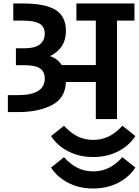

<svg xmlns="http://www.w3.org/2000/svg" viewBox="-20 -681 794 1098"><path d="M25 0ZM749 -661V-563H649V0H528V-212H357Q354 -120 277 -80Q200 -40 83 -40H25V-137H83Q236 -137 236 -232Q236 -271 209 -289.5Q182 -308 122 -308H71V-405H123Q180 -405 208 -427.5Q236 -450 236 -488Q236 -529 205.5 -546Q175 -563 113 -563H56V-661H113Q238 -661 297.5 -624.5Q357 -588 357 -504Q357 -454 334.5 -418.5Q312 -383 266 -360Q309 -346 333 -309H528V-563H417V-661ZM272 97 346 38Q382 78 422.5 98.5Q463 119 513 119Q563 119 603.5 98.5Q644 78 680 38L754 97Q720 151 656.5 184Q593 217 513 217Q433 217 369.5 184Q306 151 272 97ZM272 277 346 218Q382 258 422.5 278.5Q463 299 513 299Q563 299 603.5 278.5Q644 258 680 218L754 277Q720 331 656.5 364Q593 397 513 397Q433 397 369.5 364Q306 331 272 277Z"/></svg>

Font: Biryani
Style: Bold
Weight: 700
Designer: Dan Reynolds and Mathieu Reguer
Foundry: Dan Reynolds and Mathieu Reguer
Version: Version 1.004; ttfautohint (v1.1) -l 5 -r 5 -G 72 -x 0 -D la